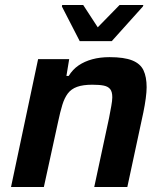

<svg xmlns="http://www.w3.org/2000/svg" viewBox="-20 -746 651 766"><path d="M24 0 132 -510H256L245 -443H254Q270 -469 293.5 -485Q317 -501 348 -509.5Q379 -518 417 -518Q475 -518 507.5 -505Q540 -492 552.5 -465.5Q565 -439 565 -398Q565 -380 561.5 -353.5Q558 -327 552 -298L488 0H356L415 -275Q420 -301 424 -323Q428 -345 428 -358Q428 -380 419.5 -390.5Q411 -401 394 -404.5Q377 -408 348 -408Q311 -408 287.5 -399.5Q264 -391 250.5 -373Q237 -355 228.5 -327Q220 -299 212 -261L155 0ZM298 -582 227 -720 228 -726H312L370 -637L457 -726H552L550 -720L426 -582Z"/></svg>

Font: Saira Thin SemiBold
Style: Italic
Weight: 600
Italic angle: -12°
Version: Version 1.101